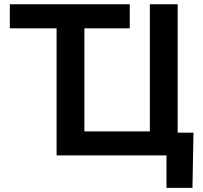

<svg xmlns="http://www.w3.org/2000/svg" viewBox="-20 -748 977 924"><path d="M27.3 -611.8V-727.5H604.5V-611.8H386.2V-115.7H701.2V-727.5H835V-109.4H911.1L906.2 156.2H781.2V0H252.4V-611.8Z"/></svg>

Font: Inter Display Semi Bold
Style: Regular
Weight: 600
Designer: Rasmus Andersson
Foundry: rsms
Version: Version 4.000;git-37864ae